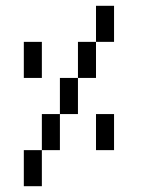

<svg xmlns="http://www.w3.org/2000/svg" viewBox="-20 -770 540 665"><path d="M62.5 -250Q62.5 -250 62.5 -125H125Q125 -125 125 -250ZM125 -250H187.5Q187.5 -250 187.5 -375H125Q125 -375 125 -250ZM312.5 -375Q312.5 -375 312.5 -250H375Q375 -250 375 -375ZM187.5 -375H250Q250 -375 250 -500H187.5Q187.5 -500 187.5 -375ZM250 -500H312.5Q312.5 -500 312.5 -625H250Q250 -625 250 -500ZM62.5 -625Q62.5 -625 62.5 -500H125Q125 -500 125 -625ZM312.5 -625H375Q375 -625 375 -750H312.5Q312.5 -750 312.5 -625Z"/></svg>

Font: Unifont
Style: Regular
Weight: 500
Version: Version 15.1.04